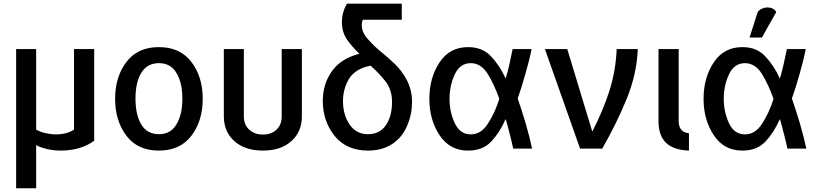

<svg xmlns="http://www.w3.org/2000/svg" viewBox="-20 -805 4434 1040"><path d="M490.2 -43Q490.2 -167 490.2 -539.1Q462.9 -539.1 380.9 -539.1Q380.9 -430.7 380.9 -103.5Q364.3 -90.8 337.9 -84Q311.5 -77.1 284.2 -77.1Q255.9 -77.1 225.6 -84Q196.3 -90.8 175.8 -103.5Q175.8 -249 175.8 -539.1Q148.4 -539.1 67.4 -539.1Q67.4 -350.6 67.4 214.8Q94.7 214.8 175.8 214.8Q175.8 156.2 175.8 -18.6Q202.1 -4.9 237.3 2.9Q273.4 10.7 309.6 10.7Q361.3 10.7 409.2 -2.9Q457 -17.6 490.2 -43Z M1078.1 -269.5Q1078.1 -389.6 1016.6 -469.7Q955.1 -549.8 840.8 -549.8Q725.6 -549.8 665 -469.7Q603.5 -389.6 603.5 -269.5Q603.5 -150.4 665 -69.3Q725.6 10.7 840.8 10.7Q955.1 10.7 1016.6 -69.3Q1078.1 -150.4 1078.1 -269.5ZM967.8 -271.5Q967.8 -183.6 935.5 -130.9Q904.3 -78.1 840.8 -78.1Q777.3 -78.1 745.1 -130.9Q713.9 -183.6 713.9 -271.5Q713.9 -358.4 745.1 -410.2Q777.3 -462.9 840.8 -462.9Q904.3 -462.9 935.5 -410.2Q967.8 -358.4 967.8 -271.5Z M1615.2 -175.8Q1615.2 -266.6 1615.2 -539.1Q1587.9 -539.1 1505.9 -539.1Q1505.9 -448.2 1505.9 -174.8Q1505.9 -128.9 1477.5 -102.5Q1449.2 -76.2 1404.3 -76.2Q1359.4 -76.2 1330.1 -102.5Q1300.8 -128.9 1300.8 -174.8Q1300.8 -295.9 1300.8 -539.1Q1273.4 -539.1 1192.4 -539.1Q1192.4 -448.2 1192.4 -175.8Q1192.4 -90.8 1250 -40Q1307.6 10.7 1404.3 10.7Q1501 10.7 1557.6 -40Q1615.2 -90.8 1615.2 -175.8Z M2211.9 -252.9Q2211.9 -287.1 2204.1 -317.4Q2196.3 -347.7 2182.6 -373Q2157.2 -420.9 2119.1 -458Q2081.1 -494.1 2043.9 -524.4Q2010.7 -550.8 1975.6 -589.8Q1939.5 -627.9 1939.5 -668.9Q1939.5 -678.7 1941.4 -686.5Q1943.4 -693.4 1945.3 -698.2Q2015.6 -698.2 2156.2 -698.2Q2156.2 -719.7 2156.2 -785.2Q2082 -785.2 1859.4 -785.2Q1845.7 -761.7 1838.9 -737.3Q1832 -712.9 1832 -684.6Q1832 -631.8 1859.4 -590.8Q1887.7 -550.8 1926.8 -513.7Q1828.1 -489.3 1778.3 -419.9Q1728.5 -350.6 1728.5 -257.8Q1728.5 -148.4 1793 -68.4Q1857.4 10.7 1973.6 10.7Q2015.6 10.7 2050.8 0Q2085 -10.7 2112.3 -30.3Q2162.1 -66.4 2186.5 -127Q2211.9 -186.5 2211.9 -252.9ZM2103.5 -252.9Q2103.5 -175.8 2070.3 -127Q2037.1 -78.1 1972.7 -78.1Q1910.2 -78.1 1874 -129.9Q1837.9 -182.6 1837.9 -257.8Q1837.9 -324.2 1871.1 -378.9Q1905.3 -433.6 1987.3 -449.2Q2031.2 -411.1 2067.4 -365.2Q2103.5 -319.3 2103.5 -252.9Z M2862.3 0Q2848.6 -63.5 2827.1 -137.7Q2804.7 -212.9 2784.2 -271.5Q2804.7 -329.1 2825.2 -402.3Q2846.7 -475.6 2859.4 -539.1Q2825.2 -539.1 2756.8 -539.1Q2750 -504.9 2740.2 -460.9Q2730.5 -417 2719.7 -381.8Q2718.8 -381.8 2717.8 -381.8Q2687.5 -449.2 2639.6 -500Q2592.8 -549.8 2515.6 -549.8Q2416 -549.8 2361.3 -467.8Q2305.7 -384.8 2305.7 -269.5Q2305.7 -155.3 2361.3 -72.3Q2416 10.7 2515.6 10.7Q2595.7 10.7 2641.6 -39.1Q2687.5 -87.9 2717.8 -158.2Q2718.8 -158.2 2719.7 -158.2Q2730.5 -122.1 2741.2 -78.1Q2752.9 -34.2 2759.8 0Q2793.9 0 2862.3 0ZM2684.6 -269.5Q2661.1 -194.3 2623 -135.7Q2585.9 -77.1 2530.3 -77.1Q2471.7 -77.1 2443.4 -137.7Q2415 -198.2 2415 -269.5Q2415 -341.8 2443.4 -402.3Q2471.7 -462.9 2530.3 -462.9Q2585 -462.9 2622.1 -404.3Q2658.2 -344.7 2684.6 -269.5Z M3434.6 -539.1Q3405.3 -539.1 3320.3 -539.1Q3315.4 -418.9 3279.3 -307.6Q3242.2 -196.3 3189.5 -94.7Q3188.5 -94.7 3187.5 -94.7Q3153.3 -206.1 3052.7 -539.1Q3022.5 -539.1 2931.6 -539.1Q2978.5 -404.3 3122.1 0Q3152.3 0 3242.2 0Q3319.3 -134.8 3375 -270.5Q3429.7 -405.3 3434.6 -539.1Z M3711.9 10.7Q3711.9 -12.7 3711.9 -83Q3682.6 -86.9 3669.9 -102.5Q3656.2 -119.1 3656.2 -149.4Q3656.2 -279.3 3656.2 -539.1Q3628.9 -539.1 3546.9 -539.1Q3546.9 -441.4 3546.9 -149.4Q3546.9 -71.3 3586.9 -32.2Q3627.9 7.8 3711.9 10.7Z M4347.7 0Q4334 -63.5 4312.5 -137.7Q4290 -212.9 4269.5 -271.5Q4290 -329.1 4310.5 -402.3Q4332 -475.6 4344.7 -539.1Q4310.5 -539.1 4242.2 -539.1Q4235.4 -504.9 4225.6 -460.9Q4215.8 -417 4205.1 -381.8Q4204.1 -381.8 4203.1 -381.8Q4172.9 -449.2 4125 -500Q4098.6 -528.3 4061.5 -541Q4034.2 -549.8 4001 -549.8Q3901.4 -549.8 3846.7 -467.8Q3791 -384.8 3791 -269.5Q3791 -155.3 3846.7 -72.3Q3901.4 10.7 4001 10.7Q4081.1 10.7 4127 -39.1Q4172.9 -87.9 4203.1 -158.2Q4204.1 -158.2 4205.1 -158.2Q4215.8 -122.1 4226.6 -78.1Q4238.3 -34.2 4245.1 0Q4279.3 0 4347.7 0ZM4169.9 -269.5Q4146.5 -194.3 4108.4 -135.7Q4071.3 -77.1 4015.6 -77.1Q3957 -77.1 3928.7 -137.7Q3900.4 -198.2 3900.4 -269.5Q3900.4 -341.8 3928.7 -402.3Q3957 -462.9 4015.6 -462.9Q4070.3 -462.9 4107.4 -404.3Q4143.6 -344.7 4169.9 -269.5ZM4184.6 -739.3Q4177.7 -752.9 4165 -758.8Q4152.3 -764.6 4137.7 -764.6Q4122.1 -764.6 4106.4 -757.8Q4091.8 -751 4084 -739.3Q4069.3 -693.4 4040 -601.6Q4056.6 -601.6 4107.4 -601.6Q4126 -636.7 4184.6 -739.3Z"/></svg>

Font: DaxlinePro-Medium
Style: Medium
Weight: 400
Designer: Hans Reichel
Version: Version 7.502; 2006